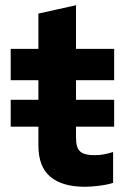

<svg xmlns="http://www.w3.org/2000/svg" viewBox="-20 -708 482 735"><path d="M127 -151V-223H21V-326H127V-401H21V-521H127V-656Q163 -664 199 -672Q235 -680 271 -688V-521H417V-401H271V-326H417V-223H271V-180Q271 -142 287 -128Q303 -114 341 -114Q361 -114 377 -117Q393 -120 413 -126V-8Q392 -1 360 3Q328 7 306 7Q218 7 172.5 -31.5Q127 -70 127 -151Z"/></svg>

Font: Rosa Sans
Style: Bold
Weight: 700
Designer: Pentagram / MCKL
Foundry: Pentagram / MCKL
Version: Version 1.005;September 16, 2019;FontCreator 11.5.0.2425 64-